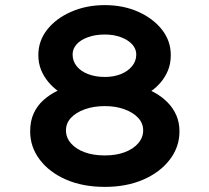

<svg xmlns="http://www.w3.org/2000/svg" viewBox="-20 -728 819 751"><path d="M390 3Q304 3 238.5 -25.5Q173 -54 135.5 -103.5Q98 -153 98 -214Q98 -255 112 -285Q126 -315 149.5 -336Q173 -357 202 -371.5Q231 -386 261 -396L251 -346Q230 -356 208.5 -371Q187 -386 169 -407.5Q151 -429 140.5 -455Q130 -481 130 -513Q130 -568 164.5 -612Q199 -656 258.5 -682Q318 -708 390 -708Q462 -708 520.5 -682Q579 -656 613.5 -612Q648 -568 648 -513Q648 -479 637 -452.5Q626 -426 608 -405Q590 -384 568.5 -370Q547 -356 527 -346L520 -393Q553 -383 582.5 -367Q612 -351 634.5 -328.5Q657 -306 669.5 -277.5Q682 -249 682 -214Q682 -153 644 -103.5Q606 -54 540.5 -25.5Q475 3 390 3ZM390 -120Q434 -120 467.5 -132.5Q501 -145 520.5 -167.5Q540 -190 540 -218Q540 -246 520.5 -267Q501 -288 467 -300.5Q433 -313 390 -313Q346 -313 311.5 -300.5Q277 -288 257.5 -267Q238 -246 238 -218Q238 -190 257.5 -167.5Q277 -145 311 -132.5Q345 -120 390 -120ZM390 -427Q425 -427 452.5 -438Q480 -449 496.5 -469Q513 -489 513 -515Q513 -537 497 -554.5Q481 -572 453 -582.5Q425 -593 390 -593Q353 -593 324 -582.5Q295 -572 279.5 -554.5Q264 -537 264 -515Q264 -489 280 -469Q296 -449 325 -438Q354 -427 390 -427Z"/></svg>

Font: Lexend Tera SemiBold
Style: Regular
Weight: 600
Version: Version 1.007